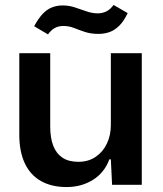

<svg xmlns="http://www.w3.org/2000/svg" viewBox="-20 -747 660 776"><path d="M249 9Q189 9 146 -15Q103 -39 80.5 -86.5Q58 -134 58 -202V-532H183V-235Q183 -190 195 -158.5Q207 -127 232 -110Q257 -93 297 -93Q337 -93 366.5 -113Q396 -133 412 -166.5Q428 -200 428 -242V-532H553V0H433L428 -103H422Q402 -49 355.5 -20Q309 9 249 9ZM378 -610Q347 -610 323 -618Q299 -626 279 -634Q259 -642 236 -642Q216 -642 201 -633.5Q186 -625 174 -608L118 -641Q136 -674 153.5 -692Q171 -710 191 -717.5Q211 -725 233 -725Q259 -725 283 -717Q307 -709 330 -701Q353 -693 375 -693Q394 -693 410 -701Q426 -709 439 -727L496 -694Q481 -662 462.5 -643.5Q444 -625 423 -617.5Q402 -610 378 -610Z"/></svg>

Font: Mona Sans ExtraLight SemiBold
Style: Regular
Weight: 600
Version: Version 2.000